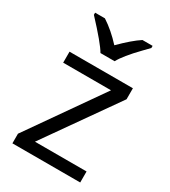

<svg xmlns="http://www.w3.org/2000/svg" viewBox="-187 -859 843 952"><g transform="rotate(30 234.0 -383.0)"><path d="M428.2 0H40V-55.2L332 -472.2H58.1V-535.2H420.9V-472.2L132.8 -63H428.2ZM71.3 -766.1H127.4Q183.1 -730 234.4 -673.8Q297.9 -737.3 342.3 -766.1H400.4V-753.9L368.2 -720.7Q297.9 -648.4 275.4 -606H194.3Q171.4 -646.5 71.3 -753.9Z"/></g></svg>

Font: OpenSans-Regular
Style: Regular
Weight: 400
Foundry: Ascender Corporation
Version: Version 1.10